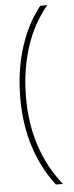

<svg xmlns="http://www.w3.org/2000/svg" viewBox="-59 -745 360 933"><g transform="rotate(-5 121.0 -278.0)"><path d="M39 -274Q39 -143 74.5 -34.5Q110 74 175 158H209Q67 -20 67 -275Q67 -401 101.5 -513.5Q136 -626 209 -714H175Q110 -633 74.5 -520Q39 -407 39 -274Z"/></g></svg>

Font: Noto Sans Display Thin
Style: Regular
Weight: 250
Designer: Monotype Design Team
Foundry: Monotype Imaging Inc.
Version: Version 1.900